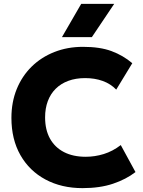

<svg xmlns="http://www.w3.org/2000/svg" viewBox="-20 -957 738 992"><path d="M406.5 15Q298 15 215 -29.5Q132 -74 85.5 -155.5Q39 -237 39 -348Q39 -429 66.2 -496.2Q93.5 -563.5 143.2 -612.5Q193 -661.5 260.8 -688.2Q328.5 -715 409 -715Q496.5 -715 556 -693Q615.5 -671 663.5 -630.5L580.5 -494Q551.5 -524 510.5 -538.8Q469.5 -553.5 420 -553.5Q371 -553.5 332.8 -539.2Q294.5 -525 267.8 -498.5Q241 -472 227 -434.5Q213 -397 213 -350.5Q213 -286.5 238.2 -241Q263.5 -195.5 310.5 -171.2Q357.5 -147 423 -147Q470 -147 516.2 -161.2Q562.5 -175.5 604 -207.5L680 -68Q631.5 -30.5 564 -7.8Q496.5 15 406.5 15ZM300 -765 399.5 -937H570L454.5 -765Z"/></svg>

Font: Geologica Cursive
Style: Bold
Weight: 700
Designer: Sindre Bremnes, Frode Helland
Foundry: Monokrom Skriftforlag AS
Version: Version 1.010;gftools[0.9.28]